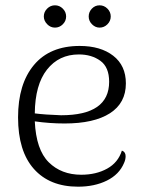

<svg xmlns="http://www.w3.org/2000/svg" viewBox="-20 -690 545 723"><path d="M453 -102Q453 -89 447 -76Q429 -33 382.5 -10Q336 13 274 13Q167 13 107.5 -54Q48 -121 48 -248Q48 -374 108 -445.5Q168 -517 280 -517Q359 -517 406.5 -480Q454 -443 454 -376Q454 -302 394 -263.5Q334 -225 223 -225Q167 -225 111 -233Q116 -126 163.5 -79Q211 -32 286 -32Q342 -32 383.5 -55Q425 -78 439 -123Q453 -118 453 -102ZM111 -263Q150 -258 210 -256Q391 -256 391 -382Q391 -437 358 -461Q325 -485 277 -485Q202 -485 157 -428Q112 -371 111 -263ZM145 -628Q145 -645 157.5 -657.5Q170 -670 187 -670Q204 -670 216.5 -657.5Q229 -645 229 -628Q229 -611 216.5 -598.5Q204 -586 187 -586Q170 -586 157.5 -599Q145 -612 145 -628ZM314 -628Q314 -645 326 -657.5Q338 -670 355 -670Q372 -670 384.5 -657.5Q397 -645 397 -628Q397 -611 384.5 -598.5Q372 -586 355 -586Q339 -586 326.5 -598.5Q314 -611 314 -628Z"/></svg>

Font: Arima Madurai Light
Style: Regular
Weight: 300
Designer: Joana Correia and Natanael Gama
Foundry: NDISCOVER
Version: Version 1.019